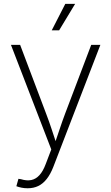

<svg xmlns="http://www.w3.org/2000/svg" viewBox="-20 -775 581 1002"><path d="M65.4 196.8 76.2 158.2 89.4 160.2Q119.1 169.4 143.1 164.6Q167 159.7 185.8 139.2Q204.6 118.7 218.8 80.6L247.6 4.9L37.1 -541H85L220.2 -183.1Q236.3 -141.1 250 -99.4Q263.7 -57.6 277.3 -16.6H262.7Q276.9 -57.6 290.8 -99.6Q304.7 -141.6 320.3 -183.1L456.1 -541H503.9L257.8 97.2Q243.2 134.3 223.9 158.9Q204.6 183.6 179.9 195.6Q155.3 207.5 124.5 207.5Q107.9 207.5 93 204.6Q78.1 201.7 65.4 196.8ZM250 -616.7 320.8 -754.9H372.1L288.6 -616.7Z"/></svg>

Font: Inter 17pt ExtraLight
Style: Regular
Weight: 250
Version: Version 4.001;git-66647c0bb